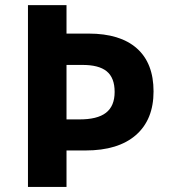

<svg xmlns="http://www.w3.org/2000/svg" viewBox="-20 -734 668 754"><path d="M241.2 -479V-265.1H290Q361.8 -264.6 396 -291Q430.2 -317.4 430.2 -373Q430.2 -428.7 398.9 -454.1Q367.7 -479.5 301.8 -479ZM241.2 -602.1H328.1Q452.1 -602.1 517.6 -543.9Q583 -485.8 583 -375Q583 -264.2 513.7 -203.6Q444.3 -143.1 315.9 -143.1H241.2V0H89.8V-713.9H241.2Z"/></svg>

Font: OpenSansHebrew-Bold
Style: Bold
Weight: 700
Foundry: Ascender Corporation, Yanek Iontef
Version: Version 2.001;PS 002.001;hotconv 1.0.70;makeotf.lib2.5.58329